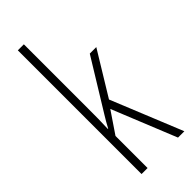

<svg xmlns="http://www.w3.org/2000/svg" viewBox="-247 -797 834 834"><g transform="rotate(-45 169.5 -380.0)"><path d="M107 -365V-760H70V0H107V-197L174 -296L294 0H333L199 -329L321 -529H281L138 -296C126 -277 119 -264 107 -242H105C107 -285 107 -321 107 -365Z"/></g></svg>

Font: Noto Sans Lao UI ExtCond ExtLt
Style: Regular
Weight: 200
Width: 2
Designer: Monotype Design Team
Foundry: Monotype Imaging Inc.
Version: Version 2.000